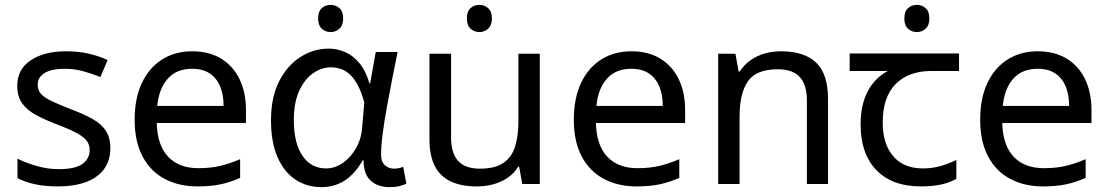

<svg xmlns="http://www.w3.org/2000/svg" viewBox="-20 -757 4562 790"><path d="M434 -148Q434 -96 408 -61Q382 -26 334 -8Q286 10 220 10Q164 10 123.5 1Q83 -8 52 -24V-104Q84 -88 129.5 -74.5Q175 -61 222 -61Q289 -61 319 -82.5Q349 -104 349 -140Q349 -160 338 -176Q327 -192 298.5 -208Q270 -224 217 -244Q165 -264 128 -284Q91 -304 71 -332Q51 -360 51 -404Q51 -472 106.5 -509Q162 -546 252 -546Q301 -546 343.5 -536.5Q386 -527 423 -510L393 -440Q359 -454 322 -464Q285 -474 246 -474Q192 -474 163.5 -456.5Q135 -439 135 -409Q135 -387 148 -371.5Q161 -356 191.5 -341.5Q222 -327 273 -307Q324 -288 360 -268Q396 -248 415 -219.5Q434 -191 434 -148Z M771 -546Q840 -546 889.5 -516Q939 -486 965.5 -431.5Q992 -377 992 -304V-251H625Q627 -160 671.5 -112.5Q716 -65 796 -65Q847 -65 886.5 -74.5Q926 -84 968 -102V-25Q927 -7 887 1.5Q847 10 792 10Q716 10 657.5 -21Q599 -52 566.5 -113.5Q534 -175 534 -264Q534 -352 563.5 -415Q593 -478 646.5 -512Q700 -546 771 -546ZM770 -474Q707 -474 670.5 -433.5Q634 -393 627 -321H900Q900 -367 886 -401Q872 -435 843.5 -454.5Q815 -474 770 -474Z M1341 -737Q1361 -737 1376.5 -723.5Q1392 -710 1392 -681Q1392 -653 1376.5 -639Q1361 -625 1341 -625Q1319 -625 1304 -639Q1289 -653 1289 -681Q1289 -710 1304 -723.5Q1319 -737 1341 -737ZM1303 13Q1242 13 1195 -18.5Q1148 -50 1121.5 -111.5Q1095 -173 1095 -262Q1095 -356 1128 -421.5Q1161 -487 1215.5 -522Q1270 -557 1333 -557Q1367 -557 1399.5 -543Q1432 -529 1458.5 -497.5Q1485 -466 1500 -414H1503L1526 -543H1616Q1605 -490 1593.5 -431Q1582 -372 1571.5 -314.5Q1561 -257 1554.5 -206.5Q1548 -156 1548 -119Q1548 -92 1563.5 -77.5Q1579 -63 1602 -63Q1611 -63 1621 -65Q1631 -67 1639 -71L1652 -1Q1641 4 1624 8.5Q1607 13 1583 13Q1535 13 1505.5 -13.5Q1476 -40 1476 -97H1472Q1410 13 1303 13ZM1322 -64Q1358 -64 1390.5 -86.5Q1423 -109 1445 -147.5Q1467 -186 1470 -232L1479 -335Q1467 -379 1451.5 -407.5Q1436 -436 1418 -452Q1400 -468 1380.5 -474Q1361 -480 1342 -480Q1303 -480 1268 -455.5Q1233 -431 1211 -383Q1189 -335 1189 -263Q1189 -168 1224.5 -116Q1260 -64 1322 -64Z M1953 -737Q1973 -737 1988.5 -723.5Q2004 -710 2004 -681Q2004 -653 1988.5 -639Q1973 -625 1953 -625Q1931 -625 1916 -639Q1901 -653 1901 -681Q1901 -710 1916 -723.5Q1931 -737 1953 -737ZM2201 -536V0H2129L2116 -71H2112Q2095 -43 2068 -25Q2041 -7 2009 1.5Q1977 10 1942 10Q1878 10 1834.5 -10.5Q1791 -31 1769 -74Q1747 -117 1747 -185V-536H1836V-191Q1836 -127 1865 -95Q1894 -63 1955 -63Q2015 -63 2049.5 -85.5Q2084 -108 2098.5 -151.5Q2113 -195 2113 -257V-536Z M2578 -546Q2647 -546 2696.5 -516Q2746 -486 2772.5 -431.5Q2799 -377 2799 -304V-251H2432Q2434 -160 2478.5 -112.5Q2523 -65 2603 -65Q2654 -65 2693.5 -74.5Q2733 -84 2775 -102V-25Q2734 -7 2694 1.5Q2654 10 2599 10Q2523 10 2464.5 -21Q2406 -52 2373.5 -113.5Q2341 -175 2341 -264Q2341 -352 2370.5 -415Q2400 -478 2453.5 -512Q2507 -546 2578 -546ZM2577 -474Q2514 -474 2477.5 -433.5Q2441 -393 2434 -321H2707Q2707 -367 2693 -401Q2679 -435 2650.5 -454.5Q2622 -474 2577 -474Z M3193 -546Q3289 -546 3338 -499.5Q3387 -453 3387 -349V0H3300V-343Q3300 -408 3271 -440Q3242 -472 3180 -472Q3091 -472 3057 -422Q3023 -372 3023 -278V0H2935V-536H3006L3019 -463H3024Q3042 -491 3068.5 -509.5Q3095 -528 3127 -537Q3159 -546 3193 -546Z M3753 -737Q3773 -737 3788.5 -723.5Q3804 -710 3804 -681Q3804 -653 3788.5 -639Q3773 -625 3753 -625Q3731 -625 3716 -639Q3701 -653 3701 -681Q3701 -710 3716 -723.5Q3731 -737 3753 -737ZM3769 10Q3651 10 3586 -57Q3521 -124 3521 -245Q3521 -325 3550 -380.5Q3579 -436 3633 -465H3476V-537H3926V-465H3813Q3719 -465 3665.5 -411.5Q3612 -358 3612 -252Q3612 -165 3655 -114.5Q3698 -64 3778 -64Q3815 -64 3849 -73.5Q3883 -83 3915 -99V-21Q3886 -5 3851 2.5Q3816 10 3769 10Z M4250 -546Q4319 -546 4368.5 -516Q4418 -486 4444.5 -431.5Q4471 -377 4471 -304V-251H4104Q4106 -160 4150.5 -112.5Q4195 -65 4275 -65Q4326 -65 4365.5 -74.5Q4405 -84 4447 -102V-25Q4406 -7 4366 1.5Q4326 10 4271 10Q4195 10 4136.5 -21Q4078 -52 4045.5 -113.5Q4013 -175 4013 -264Q4013 -352 4042.5 -415Q4072 -478 4125.5 -512Q4179 -546 4250 -546ZM4249 -474Q4186 -474 4149.5 -433.5Q4113 -393 4106 -321H4379Q4379 -367 4365 -401Q4351 -435 4322.5 -454.5Q4294 -474 4249 -474Z"/></svg>

Font: uoriya05
Style: Book
Weight: 400
Designer: Jelle Bosma - Monotype Design Team
Foundry: Monotype Imaging Inc.
Version: Version 2.003